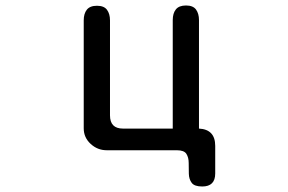

<svg xmlns="http://www.w3.org/2000/svg" viewBox="-20 -553 1040 693"><path d="M710 120.1Q681.6 120.1 671.9 106.9Q662.1 93.8 661.6 74.2Q661.1 54.7 661.1 35.2Q661.1 15.6 652.8 2.4Q644.5 -10.7 618.2 -10.7H365.2Q332 -10.7 307.1 -33.7Q282.2 -56.6 282.2 -89.8V-479.5Q282.2 -503.9 293.5 -518.1Q304.7 -532.2 330.1 -532.2Q355.5 -532.2 366.2 -517.6Q377 -502.9 377 -479.5V-136.7Q377 -88.9 423.8 -88.9H603.5V-480.5Q603.5 -504.9 614.7 -519Q626 -533.2 651.4 -533.2Q676.8 -533.2 687.5 -518.6Q698.2 -503.9 698.2 -480.5V-88.9Q756.8 -85.9 756.8 -26.4V73.2Q756.8 120.1 710 120.1Z"/></svg>

Font: Kosugi Maru
Style: Regular
Weight: 400
Designer: MOTOYA
Version: Version 4.002